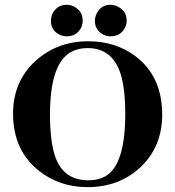

<svg xmlns="http://www.w3.org/2000/svg" viewBox="-20 -767 728 797"><path d="M346.7 -595.7Q216.8 -595.7 127 -513.7Q34.2 -428.7 34.2 -294.9Q34.2 -141.6 144.5 -55.7Q229.5 9.8 343.8 9.8Q473.6 9.8 562.5 -72.3Q653.3 -158.2 653.3 -291Q653.3 -452.1 539.1 -536.1Q457 -595.7 346.7 -595.7ZM346.7 -18.6Q247.1 -18.6 211.9 -109.4Q187.5 -173.8 187.5 -291Q187.5 -514.6 284.2 -555.7Q310.5 -567.4 343.8 -567.4Q454.1 -567.4 485.4 -443.4Q500 -383.8 500 -295.9Q500 -87.9 421.9 -38.1Q391.6 -18.6 346.7 -18.6ZM323.2 -680.7Q323.2 -720.7 288.1 -739.3Q273.4 -747.1 257.8 -747.1Q216.8 -747.1 198.2 -710.9Q191.4 -696.3 191.4 -680.7Q191.4 -640.6 227.5 -623Q242.2 -616.2 257.8 -616.2Q295.9 -616.2 315.4 -649.4Q323.2 -665 323.2 -680.7ZM505.9 -680.7Q505.9 -720.7 469.7 -739.3Q454.1 -747.1 438.5 -747.1Q400.4 -747.1 381.8 -711.9Q374 -697.3 374 -680.7Q374 -641.6 409.2 -623Q422.9 -616.2 438.5 -616.2Q479.5 -616.2 498 -650.4Q505.9 -665 505.9 -680.7Z"/></svg>

Font: Abhaya Libre ExtraBold
Style: Regular
Weight: 800
Designer: Pushpananda Ekanayake, Sol Matas, Pathum Egodawatta
Foundry: Mooniak
Version: Version 1.050 ; ttfautohint (v1.6)